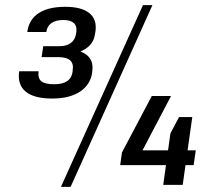

<svg xmlns="http://www.w3.org/2000/svg" viewBox="-20 -728 840 756"><path d="M185.7 -340Q113.7 -340 80.8 -367.5Q48 -395.1 55.5 -447.4H132Q128.3 -420.1 142.7 -408.2Q157.1 -396.3 193.8 -396.3Q259.6 -396.3 265.9 -446.2L266.1 -450.8Q270.6 -477.2 256.4 -490.2Q242.2 -503.1 208.6 -503.1H143.8L150.3 -546.2H215Q241.9 -546.2 258.5 -558.5Q275.2 -570.8 278.9 -592.5L280.7 -602.6Q283.6 -625.6 270.4 -637.4Q257.2 -649.2 229.5 -649.2Q199.6 -649.2 182.5 -637.1Q165.3 -625 162.4 -602H87.4Q94 -651.2 132.2 -676.2Q170.4 -701.2 237 -701.2Q300.8 -701.2 331.5 -676.5Q362.2 -651.8 356 -605.5L354.3 -595.4Q349.2 -555.8 315.2 -534.7Q281.2 -513.7 229.9 -513.7L232.5 -535.3Q289.7 -535.3 319.6 -513Q349.5 -490.7 343.2 -447.6V-443.5Q336.2 -394.2 294.9 -367.1Q253.6 -340 185.7 -340ZM543 -707.9H580.2L258 7.9H219.9ZM460.2 -127.6 577.7 -350H653.5L520.1 -96.1L492.3 -136H750.8L742.5 -77.7H453.2ZM651 -202.7 685 -267H737.1L699.4 0H622.7Z"/></svg>

Font: Pathway Extreme 8pt Thin 12pt
Style: Italic
Weight: 100
Italic angle: -8°
Version: Version 1.001;gftools[0.9.26]